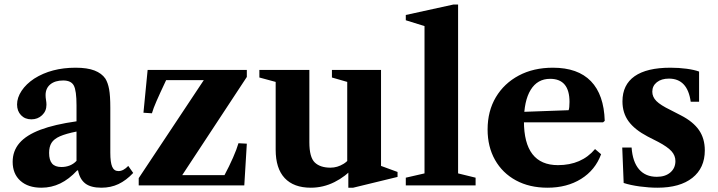

<svg xmlns="http://www.w3.org/2000/svg" viewBox="-20 -842 3260 872"><path d="M168 10.5Q107.5 10.5 72.5 -21Q37.5 -52.5 37.5 -107Q37.5 -156.5 68.5 -192.5Q99.5 -228.5 163.8 -252.8Q228 -277 327.5 -291V-363.5Q327.5 -430.5 315.2 -453.5Q303 -476.5 267 -476.5Q230 -476.5 208.5 -458.8Q187 -441 187 -410Q187 -399 189 -387.8Q191 -376.5 191 -366Q191 -337.5 171.2 -318.8Q151.5 -300 122.5 -300Q93.5 -300 75.5 -318.8Q57.5 -337.5 57.5 -367.5Q57.5 -398.5 78 -429.5Q98.5 -460.5 135.5 -485Q213.5 -534.5 323 -534.5Q376.5 -534.5 409.2 -521.8Q442 -509 458.5 -485Q470 -466.5 475.5 -437Q481 -407.5 481 -352.5V-148.5Q481 -104.5 489.5 -84.8Q498 -65 518 -65Q540.5 -65 562.5 -88.5L585 -56.5Q553 -22.5 518 -6Q483 10.5 440.5 10.5Q392 10.5 367 -9Q342 -28.5 334.5 -68H330.5Q293.5 -28 253.5 -8.8Q213.5 10.5 168 10.5ZM259 -83.5Q279.5 -83.5 297 -90.5Q314.5 -97.5 327.5 -111.5V-244.5Q279.5 -235 252.2 -223Q225 -211 214 -193.2Q203 -175.5 203 -147.5Q203 -115 216.5 -99.2Q230 -83.5 259 -83.5Z M610 0V-33L905.5 -478H734.5Q705.5 -416.5 690.8 -382.8Q676 -349 670 -327.5L631.5 -330L650.5 -524.5H1101V-492.5L807.5 -46.5H999.5Q1021 -86.5 1038.2 -125.8Q1055.5 -165 1063 -191.5L1101 -189.5L1089.5 0Z M1391.5 10.5Q1314 10.5 1273 -33.2Q1232 -77 1232 -162V-470L1158 -490V-524.5H1385V-196Q1385 -128 1409.5 -104.2Q1434 -80.5 1481 -80.5Q1512 -80.5 1540.2 -97.8Q1568.5 -115 1584 -151V-80.5Q1550 -40.5 1499 -15Q1448 10.5 1391.5 10.5ZM1562 10.5V-63L1557 -69V-470L1487.5 -490V-524.5H1710.5V-88.5L1785.5 -61V-38.5L1584 10.5Z M1823 0V-35L1908 -54.5V-723.5L1823 -750V-774L2039.5 -821.5H2060.5V-54.5L2140 -35V0Z M2466.5 10.5Q2384.5 10.5 2323.2 -22.8Q2262 -56 2228.2 -115.8Q2194.5 -175.5 2194.5 -254Q2194.5 -337.5 2232 -400.5Q2269.5 -463.5 2336.2 -499Q2403 -534.5 2491 -534.5Q2604.5 -534.5 2663.8 -473.2Q2723 -412 2726.5 -293L2719 -286.5H2287V-331.5L2562.5 -341.5Q2566.5 -352 2566.5 -379Q2566.5 -484 2478.5 -484Q2421 -484 2390.2 -434Q2359.5 -384 2359.5 -292Q2359.5 -92 2514 -92Q2621 -92 2682.5 -165L2710 -141.5Q2683.5 -69.5 2619.2 -29.5Q2555 10.5 2466.5 10.5Z M2966 10.5Q2928 10.5 2885.5 4.8Q2843 -1 2812.5 -11L2806 -172H2848.5Q2853 -107.5 2882.2 -73.2Q2911.5 -39 2963 -39Q3001.5 -39 3024.5 -58.8Q3047.5 -78.5 3047.5 -110.5Q3047.5 -135.5 3029.8 -155.2Q3012 -175 2969.5 -197.5L2921.5 -222Q2862.5 -253 2834.8 -291Q2807 -329 2807 -381.5Q2807 -457 2862.2 -495.8Q2917.5 -534.5 3025 -534.5Q3063 -534.5 3098.2 -529.8Q3133.5 -525 3155 -517V-380H3117Q3102.5 -485 3018 -485Q2984 -485 2963.2 -468.5Q2942.5 -452 2942.5 -425.5Q2942.5 -402 2961 -383.2Q2979.5 -364.5 3025 -342.5L3072.5 -318Q3128 -289.5 3154.5 -251.2Q3181 -213 3181 -159Q3181 -79 3124.5 -34.2Q3068 10.5 2966 10.5Z"/></svg>

Font: Libre Caslon Text
Style: Regular
Weight: 400
Designer: Pablo Impallari, Rodrigo Fuenzalida, Katja Schimmel
Foundry: Pablo Impallari, Rodrigo Fuenzalida
Version: Version 2.000